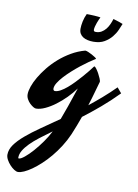

<svg xmlns="http://www.w3.org/2000/svg" viewBox="-202 -531 674 935"><g transform="rotate(10 135.0 -63.5)"><path d="M381.8 -120.1Q339.8 -77.1 297.6 -41.3Q255.4 -5.4 213.9 25.9Q206.1 48.3 197 71.5Q188 94.7 178.2 118.2Q164.1 150.4 145.3 179.9Q126.5 209.5 105.5 234.6Q84.5 259.8 62.5 280Q40.5 300.3 20.3 314.5Q0 328.6 -17.3 336.4Q-34.7 344.2 -46.9 344.2Q-55.2 344.2 -66.4 336.9Q-77.6 329.6 -87.6 318.6Q-97.7 307.6 -104.7 294.7Q-111.8 281.7 -111.8 270Q-111.8 244.6 -94.5 220.2Q-77.1 195.8 -46.6 169.9Q-16.1 144 24.9 115.5Q65.9 86.9 113.8 53.7Q124.5 25.9 137.9 -12.5Q151.4 -50.8 169.9 -106.9Q152.3 -82.5 128.9 -58.8Q105.5 -35.2 80.6 -16.6Q55.7 2 31 13.4Q6.3 24.9 -14.2 24.9Q-19.5 24.9 -28.1 19.8Q-36.6 14.6 -45.2 6.3Q-53.7 -2 -59.8 -13.2Q-65.9 -24.4 -65.9 -37.1Q-65.9 -53.2 -58.1 -75.9Q-50.3 -98.6 -35.4 -124Q-20.5 -149.4 0.7 -175.8Q22 -202.1 48.6 -225.3Q75.2 -248.5 106.7 -266.8Q138.2 -285.2 173.8 -294.9Q179.2 -294.9 189 -290.8Q198.7 -286.6 208.3 -281.5Q217.8 -276.4 224.9 -271.5Q231.9 -266.6 231.9 -265.1Q231.9 -264.2 230.5 -262.7Q229.5 -262.2 229 -262.2Q217.8 -255.4 200.2 -243.2Q182.6 -231 163.1 -215.6Q143.6 -200.2 124 -182.6Q104.5 -165 88.6 -147.7Q72.8 -130.4 63 -114.5Q53.2 -98.6 53.2 -85.9Q53.2 -81.5 55.4 -78.4Q57.6 -75.2 62 -75.2Q74.2 -75.2 89.6 -83.7Q105 -92.3 121.1 -106Q137.2 -119.6 153.3 -136.5Q169.4 -153.3 183.8 -169.7Q198.2 -186 209.5 -200.2Q220.7 -214.4 227.1 -223.1Q228 -224.1 228.8 -225.1Q229.5 -226.1 231 -227.1Q234.9 -226.1 241.5 -217.3Q248 -208.5 254.4 -197Q260.7 -185.5 265.4 -174.3Q270 -163.1 270 -158.2V-157.2Q270 -156.7 269 -153.8Q263.7 -136.7 255.4 -106Q247.1 -75.2 234.4 -35.2Q265.6 -60.1 297.1 -87.4Q328.6 -114.7 359.9 -146ZM-54.2 278.8Q-44.4 278.8 -26.1 263.9Q-7.8 249 12.7 225.8Q33.2 202.6 53 174.6Q72.8 146.5 85.9 120.1Q54.2 143.1 27.8 163.3Q1.5 183.6 -17.3 202.6Q-36.1 221.7 -46.6 239.5Q-57.1 257.3 -57.1 274.9Q-57.1 278.8 -54.2 278.8ZM330.1 -454.1Q325.2 -441.9 317.1 -423.3Q309.1 -404.8 294.7 -387.2Q280.3 -369.6 258.5 -356.9Q236.8 -344.2 204.1 -344.2Q189 -344.2 176 -347.2Q163.1 -350.1 153.3 -356.2Q143.6 -362.3 137.9 -372.1Q132.3 -381.8 132.3 -396Q132.3 -403.3 133.3 -412.6Q134.3 -421.9 136.5 -432.1Q138.7 -442.4 142.1 -452.4Q145.5 -462.4 149.9 -471.2Q157.2 -471.2 167.7 -470.9Q178.2 -470.7 188.2 -470Q198.2 -469.2 206.5 -468.5Q214.8 -467.8 218.3 -466.8Q216.3 -462.9 212.6 -454.8Q209 -446.8 205.6 -437.5Q202.1 -428.2 199.7 -418.7Q197.3 -409.2 197.3 -401.9Q197.3 -397.9 199.7 -395.5Q202.1 -393.1 208 -393.1Q223.6 -393.1 235.8 -400.1Q248 -407.2 257.1 -418.5Q266.1 -429.7 272.2 -443.4Q278.3 -457 282.2 -470.2Q301.8 -464.8 312.3 -460.9Q322.8 -457 330.1 -454.1Z"/></g></svg>

Font: Yesteryear
Style: Regular
Weight: 400
Designer: Astigmatic (AOETI)
Foundry: Astigmatic (AOETI)
Version: Version 1.000